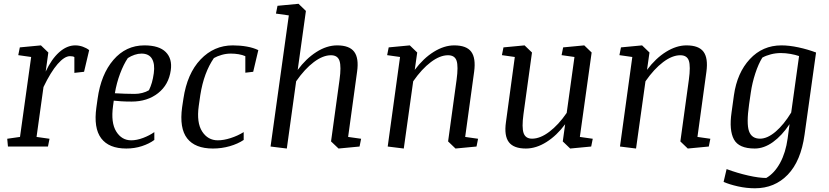

<svg xmlns="http://www.w3.org/2000/svg" viewBox="-20 -783 4428 1026"><path d="M85.9 -529.8 198.7 -540.5 238.3 -502.4 224.1 -400.4Q254.9 -466.8 296.1 -503.7Q337.4 -540.5 382.3 -540.5Q402.8 -540.5 422.6 -533.4Q442.4 -526.4 456.5 -515.1L429.2 -399.4L377.4 -393.6V-478Q374 -480.5 367.7 -481.7Q361.3 -482.9 354 -482.9Q324.7 -482.9 287.8 -440.7Q251 -398.4 212.4 -317.9L175.3 -51.3L244.6 -41.5L236.3 0H22.5L18.6 -41.5L86.9 -51.3L146.5 -478.5L77.6 -488.3Z M892.6 -407.7Q881.8 -330.1 824.7 -285.2Q767.6 -240.2 683.1 -240.2Q653.3 -240.2 628.4 -241.7Q603.5 -243.2 587.9 -245.1L584 -216.3Q571.8 -127.4 601.1 -80.3Q630.4 -33.2 681.2 -33.2Q710.9 -33.2 745.1 -46.1Q779.3 -59.1 804.7 -77.1V-35.2Q777.8 -15.1 738.5 -2.2Q699.2 10.7 654.8 10.7Q562 10.7 520.8 -43.9Q479.5 -98.6 495.1 -209.5L501.5 -254.9Q519.5 -385.7 586.2 -463.1Q652.8 -540.5 751.5 -540.5Q830.1 -540.5 865.7 -504.9Q901.4 -469.2 892.6 -407.7ZM663.1 -472.7Q640.6 -439.5 621.8 -389.6Q603 -339.8 593.8 -284.7Q621.1 -283.2 647.7 -282.2Q674.3 -281.2 699.7 -281.2Q720.7 -281.2 740.5 -286.4Q760.3 -291.5 775.9 -300.8Q785.6 -320.8 791.7 -342Q797.9 -363.3 801.8 -391.6Q808.6 -440.9 792.2 -468.8Q775.9 -496.6 735.8 -496.6Q718.3 -496.6 699.2 -490.2Q680.2 -483.9 663.1 -472.7Z M1333 -399.4 1291 -394.5V-482.9Q1275.4 -489.7 1255.4 -493.2Q1235.4 -496.6 1213.4 -496.6Q1188.5 -496.6 1164.6 -489.7Q1140.6 -482.9 1123 -472.7Q1096.7 -434.6 1078.4 -385.5Q1060.1 -336.4 1050.3 -274.4L1042 -216.3Q1029.8 -127.4 1060.3 -80.3Q1090.8 -33.2 1144 -33.2Q1175.3 -33.2 1212.6 -45.2Q1250 -57.1 1282.2 -77.1V-35.2Q1251 -14.2 1207.5 -1.7Q1164.1 10.7 1117.7 10.7Q1022.5 10.7 980.2 -43.5Q938 -97.7 953.1 -209.5L960 -254.9Q980 -390.1 1051.8 -465.3Q1123.5 -540.5 1224.1 -540.5Q1263.2 -540.5 1298.8 -534.2Q1334.5 -527.8 1360.4 -515.1Z M1901.4 0 1789.1 10.7 1749 -27.3 1794.4 -356.9Q1804.2 -426.8 1794.4 -457.3Q1784.7 -487.8 1748.5 -487.8Q1705.6 -487.8 1657 -451.2Q1608.4 -414.6 1562.5 -348.6L1512.7 10.7L1425.8 0L1523.4 -700.7L1454.6 -710.4L1462.9 -752L1575.2 -762.7L1614.7 -724.6L1570.8 -409.2Q1614.7 -469.2 1670.4 -504.9Q1726.1 -540.5 1781.7 -540.5Q1847.2 -540.5 1872.8 -506.3Q1898.4 -472.2 1888.2 -399.9L1840.3 -51.3L1909.7 -41.5Z M2526.4 0 2414.1 10.7 2374.5 -27.3 2419.9 -356.9Q2429.7 -428.7 2419.9 -458.3Q2410.2 -487.8 2374 -487.8Q2331.1 -487.8 2282.5 -451.2Q2233.9 -414.6 2188 -348.6L2137.7 10.7L2051.8 0L2117.7 -478.5L2048.8 -488.3L2057.1 -529.8L2169.9 -540.5L2209.5 -502.4L2196.3 -409.7Q2242.7 -471.7 2298.1 -506.1Q2353.5 -540.5 2407.2 -540.5Q2473.1 -540.5 2498.3 -506.3Q2523.4 -472.2 2513.7 -399.9L2465.8 -51.3L2534.7 -41.5Z M2989.3 -529.8 3102.1 -540.5 3141.6 -502.4 3078.6 -51.3 3147.5 -41.5 3139.2 0 3026.9 10.7 2987.3 -27.3 3000 -119.1Q2955.6 -59.1 2900.4 -24.2Q2845.2 10.7 2790 10.7Q2725.1 10.7 2699.2 -23.4Q2673.3 -57.6 2683.6 -129.9L2731 -478.5L2662.1 -488.3L2670.4 -529.8L2783.2 -540.5L2822.8 -502.4L2777.3 -172.9Q2767.6 -101.1 2778.1 -71.5Q2788.6 -42 2823.2 -42Q2866.7 -42 2915.5 -78.9Q2964.4 -115.7 3008.3 -179.7L3049.8 -478.5L2981 -488.3Z M3767.6 0 3655.3 10.7 3615.7 -27.3 3661.1 -356.9Q3670.9 -428.7 3661.1 -458.3Q3651.4 -487.8 3615.2 -487.8Q3572.3 -487.8 3523.7 -451.2Q3475.1 -414.6 3429.2 -348.6L3378.9 10.7L3293 0L3358.9 -478.5L3290 -488.3L3298.3 -529.8L3411.1 -540.5L3450.7 -502.4L3437.5 -409.7Q3483.9 -471.7 3539.3 -506.1Q3594.7 -540.5 3648.4 -540.5Q3714.4 -540.5 3739.5 -506.3Q3764.6 -472.2 3754.9 -399.9L3707 -51.3L3775.9 -41.5Z M3862.8 120.6Q3920.9 142.1 3978.3 155Q4035.6 168 4074.7 168Q4118.7 142.6 4148.7 87.4Q4178.7 32.2 4189 -43.5L4199.2 -119.6Q4158.7 -58.6 4110.6 -23.9Q4062.5 10.7 4013.2 10.7Q3928.2 10.7 3901.9 -38.1Q3875.5 -86.9 3889.2 -182.1L3901.9 -273.9Q3918.9 -394 3987.1 -467.3Q4055.2 -540.5 4155.8 -540.5Q4197.3 -540.5 4247.1 -529.8Q4296.9 -519 4340.8 -502.4L4279.3 -63Q4259.8 77.6 4189.7 150.4Q4119.6 223.1 4014.2 223.1Q3968.8 223.1 3923.1 212.9Q3877.4 202.6 3846.7 189ZM3982.9 -225.1Q3968.3 -122.6 3982.4 -82.3Q3996.6 -42 4041.5 -42Q4080.6 -42 4124.5 -79.3Q4168.5 -116.7 4208 -181.6L4250 -483.4Q4230.5 -490.2 4204.1 -494.9Q4177.7 -499.5 4152.8 -499.5Q4125.5 -499.5 4099.1 -492.7Q4072.8 -485.8 4053.7 -475.1Q4032.7 -441.4 4016.1 -390.6Q3999.5 -339.8 3992.2 -289.1Z"/></svg>

Font: Noticia Text
Style: Italic
Weight: 400
Italic angle: -8°
Designer: JM Sole
Foundry: JM Sole
Version: Version 1.003